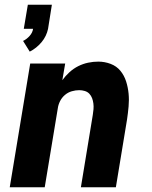

<svg xmlns="http://www.w3.org/2000/svg" viewBox="-20 -787 640 807"><path d="M105 -570 77 -615Q92 -622 104.5 -636Q117 -650 119 -666H80L97 -767H198L182 -666Q179 -651 172 -636.5Q165 -622 154.5 -609.5Q144 -597 131.5 -587Q119 -577 105 -570ZM21 0 107 -520H254L242 -450Q255 -468 272 -483.5Q289 -499 309 -509Q329 -519 350.5 -523.5Q372 -528 393 -528Q420 -528 445 -518.5Q470 -509 486 -489.5Q502 -470 510 -445Q518 -420 520.5 -393.5Q523 -367 520.5 -339.5Q518 -312 514 -285L467 0H320Q332 -76 345 -152Q358 -228 370 -304Q372 -316 373 -328Q374 -340 372.5 -352Q371 -364 367 -374.5Q363 -385 355.5 -393Q348 -401 336.5 -404.5Q325 -408 313 -408Q298 -408 282 -403.5Q266 -399 253 -388Q240 -377 232.5 -362Q225 -347 223 -332L168 0Z"/></svg>

Font: Iosevka SS04 Hv Ex Obl
Style: Regular
Weight: 900
Width: 7
Italic angle: -9°
Monospace: yes
Designer: Belleve Invis
Foundry: Belleve Invis
Version: Version 19.0.0; ttfautohint (v1.8.4)